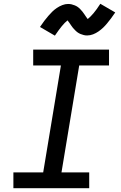

<svg xmlns="http://www.w3.org/2000/svg" viewBox="-20 -998 640 1018"><path d="M51 0V-84H209L303 -651H156V-735H558V-651H400L306 -84H453V0ZM271 -809 192 -855Q204 -873 215 -887.5Q226 -902 236.5 -914Q247 -926 257 -936Q267 -946 281 -955.5Q295 -965 310.5 -971Q326 -977 341 -977Q351 -977 359.5 -975Q368 -973 376.5 -969.5Q385 -966 391.5 -961.5Q398 -957 405 -950Q412 -943 417 -936.5Q422 -930 426.5 -923.5Q431 -917 436 -909.5Q441 -902 445 -897Q460 -909 476 -928Q492 -947 512 -978L591 -932Q579 -914 568 -899.5Q557 -885 547 -873Q537 -861 526.5 -851Q516 -841 502.5 -831.5Q489 -822 473.5 -816Q458 -810 442 -810Q433 -810 424.5 -812Q416 -814 407.5 -817.5Q399 -821 392.5 -825.5Q386 -830 379 -837Q372 -844 366.5 -850.5Q361 -857 357 -863.5Q353 -870 347.5 -877.5Q342 -885 338 -890Q323 -878 307.5 -859Q292 -840 271 -809Z"/></svg>

Font: Iosevka Slab Medium Extended
Style: Italic
Weight: 500
Width: 7
Italic angle: -9°
Monospace: yes
Designer: Belleve Invis
Foundry: Belleve Invis
Version: Version 11.1.0; ttfautohint (v1.8.3)